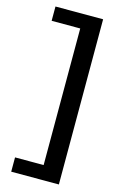

<svg xmlns="http://www.w3.org/2000/svg" viewBox="-131 -786 595 973"><g transform="rotate(15 166.5 -299.5)"><path d="M283.3 -300V-733.3H33.3V-658.3H183.3V-300V58.3H33.3V133.3H283.3Z"/></g></svg>

Font: BoonHome
Style: Bold
Weight: 700
Designer: Sungsit Sawaiwan
Foundry: Sungsit Sawaiwan
Version: Version 0.2